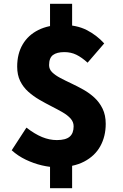

<svg xmlns="http://www.w3.org/2000/svg" viewBox="-20 -872 649 1017"><path d="M281 14Q245 14 202 4Q159 -6 117 -26Q75 -46 42 -76L120 -196Q164 -162 203 -146Q242 -130 281 -130Q328 -130 349 -148Q370 -166 370 -203Q370 -226 354 -244Q338 -262 311 -277.5Q284 -293 252.5 -309Q221 -325 189 -343.5Q157 -362 130 -386Q103 -410 87 -442.5Q71 -475 71 -519Q71 -587 100 -636.5Q129 -686 183 -713Q237 -740 311 -740Q386 -740 439 -713Q492 -686 532 -642L444 -540Q413 -568 384.5 -582Q356 -596 321 -596Q281 -596 260.5 -580.5Q240 -565 240 -527Q240 -505 256.5 -489Q273 -473 299.5 -459Q326 -445 358 -430Q390 -415 422 -397Q454 -379 480.5 -354.5Q507 -330 523.5 -296Q540 -262 540 -216Q540 -150 511.5 -98Q483 -46 425.5 -16Q368 14 281 14ZM245 125V-60H362V125ZM245 -685V-852H362V-685Z"/></svg>

Font: Noto Sans SC Black
Style: Regular
Weight: 900
Designer: Ryoko NISHIZUKA  (kana, bopomofo & ideographs); Paul D. Hunt (Latin, Greek & Cyrillic); Sandoll Communications , Soo-you
Foundry: Adobe
Version: Version 2.004-H2;hotconv 1.0.118;makeotfexe 2.5.65603